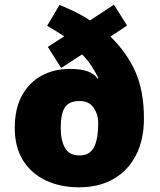

<svg xmlns="http://www.w3.org/2000/svg" viewBox="-20 -789 681 819"><path d="M234 -768Q273 -752 305 -736Q337 -720 364 -702L466 -769L522 -680L451 -633Q522 -564 558 -482Q594 -400 594 -283Q594 -193 560 -127Q526 -61 464 -25.5Q402 10 317 10Q238 10 176 -19Q114 -48 78.5 -104.5Q43 -161 43 -243Q43 -326 74 -382Q105 -438 158 -466.5Q211 -495 277 -495Q326 -495 354.5 -484.5Q383 -474 396 -454L400 -456Q386 -483 370 -508Q354 -533 330 -557L241 -499L184 -589L254 -634Q239 -644 219.5 -656Q200 -668 181 -679ZM319 -358Q274 -358 256.5 -330.5Q239 -303 239 -244Q239 -191 257 -158.5Q275 -126 319 -126Q363 -126 381 -161Q399 -196 399 -266Q399 -301 379.5 -329.5Q360 -358 319 -358Z"/></svg>

Font: Noto Sans Oriya Blk
Style: Regular
Weight: 900
Designer: Amélie Bonet and Sol Matas
Foundry: Google LLC
Version: Version 2.006; ttfautohint (v1.8.4.7-5d5b)